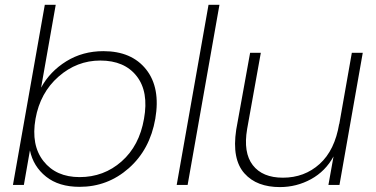

<svg xmlns="http://www.w3.org/2000/svg" viewBox="-20 -760 1545 789"><path d="M148.9 -399.9Q185.1 -466.3 252.4 -508.1Q319.8 -549.8 404.8 -549.8Q521 -549.8 580.6 -474.6Q640.1 -399.4 618.2 -272Q596.2 -145.5 509.3 -68.8Q422.4 7.8 307.1 7.8Q221.7 7.8 169.2 -34.2Q116.7 -76.2 103 -142.1L78.1 0H33.2L164.1 -740.2H209ZM571.8 -272Q591.8 -382.8 541.7 -447Q491.7 -511.2 392.1 -511.2Q295.9 -511.2 220.5 -445.1Q145 -378.9 126 -272Q106.9 -163.6 158.7 -97.9Q210.4 -32.2 307.1 -32.2Q406.7 -32.2 479.7 -96.7Q552.7 -161.1 571.8 -272Z M706.1 0 836.9 -740.2H881.8L751 0Z M1470.7 -543 1375 0H1329.6L1350.6 -117.2Q1317.4 -56.2 1258.1 -23.7Q1198.7 8.8 1129.9 8.8Q1083.5 8.8 1046.9 -4.9Q1010.3 -18.6 984.4 -47.6Q958.5 -76.7 950 -121.1Q941.4 -165.5 950.7 -227.1L1007.8 -543H1051.8L995.6 -230Q979 -132.8 1018.8 -81.3Q1058.6 -29.8 1142.6 -29.8Q1231 -29.8 1293.5 -86.2Q1356 -142.6 1374 -252V-249L1425.8 -543Z"/></svg>

Font: SVN-Poppins ExtraLight
Style: Italic
Weight: 200
Italic angle: -10°
Designer: Ninad Kale (Devanagari), Jonny Pinhorn (Latin)
Foundry: Indian Type Foundry
Version: Version 3.002 2017